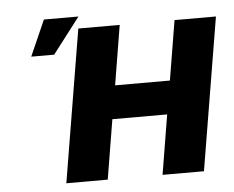

<svg xmlns="http://www.w3.org/2000/svg" viewBox="-54 -848 1111 912"><g transform="rotate(-5 501.5 -392.0)"><path d="M225.9 0 346.6 -727.3H544L497.2 -443.2H758.5L805.4 -727.3H1002.8L882.1 0H684.7L731.5 -284.1H470.2L423.3 0ZM112.2 -613.6 187.5 -784.1H352.3L221.6 -613.6Z"/></g></svg>

Font: Inter UI Black
Style: Italic
Weight: 900
Italic angle: -9.39999°
Designer: Rasmus Andersson
Foundry: rsms
Version: 3.2;8d6f07862